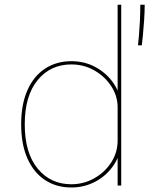

<svg xmlns="http://www.w3.org/2000/svg" viewBox="-20 -802 646 830"><path d="M288.5 8.5Q224 8.5 175 -23.5Q126 -55.5 98.8 -116.5Q71.5 -177.5 71.5 -264.5Q71.5 -351.5 98.8 -412.5Q126 -473.5 175 -505.5Q224 -537.5 288.5 -537.5Q348.5 -537.5 397.2 -509.5Q446 -481.5 474.8 -436Q503.5 -390.5 503.5 -337.5Q503.5 -335.5 503.5 -333.2Q503.5 -331 503.5 -328.5L488.5 -330.5Q488.5 -332.5 488.5 -334Q488.5 -335.5 488.5 -337.5Q488.5 -387 461 -429.2Q433.5 -471.5 388 -497.5Q342.5 -523.5 288.5 -523.5Q198.5 -523.5 142.8 -455.8Q87 -388 87 -264.5Q87 -141 142.8 -73.2Q198.5 -5.5 288.5 -5.5Q341.5 -5.5 387 -31Q432.5 -56.5 460.5 -99.5Q488.5 -142.5 488.5 -195H503.5Q503.5 -137.5 473.5 -91.2Q443.5 -45 394.8 -18.2Q346 8.5 288.5 8.5ZM488.5 0V-781.5H504V0ZM605.5 -781.5Q605.5 -750.5 603 -713.5Q600.5 -676.5 597.5 -646.8Q594.5 -617 593 -606H576.5Q578 -617.5 580.5 -646Q583 -674.5 584.8 -710.8Q586.5 -747 586.5 -781.5Z"/></svg>

Font: Epilogue Thin
Style: Regular
Weight: 250
Designer: Tyler Finck
Foundry: Etcetera Type Co
Version: Version 2.111